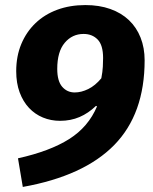

<svg xmlns="http://www.w3.org/2000/svg" viewBox="-20 -710 605 758"><path d="M359 -292Q329 -263 294 -248Q259 -233 217 -233Q181 -233 149.5 -246Q118 -259 94.5 -284Q71 -309 57.5 -345.5Q44 -382 44 -429Q44 -488 64 -536Q84 -584 120 -618.5Q156 -653 206 -671.5Q256 -690 317 -690Q372 -690 415.5 -674.5Q459 -659 489 -630.5Q519 -602 535 -561.5Q551 -521 551 -472Q551 -260 431 -137.5Q311 -15 70 28L51 -85Q177 -113 253 -161Q329 -209 363 -290ZM275 -345Q301 -345 328.5 -358.5Q356 -372 380 -401Q385 -427 386 -447Q387 -467 387 -481Q387 -532 365.5 -554Q344 -576 310 -576Q265 -576 235.5 -541Q206 -506 206 -438Q206 -390 225.5 -367.5Q245 -345 275 -345Z"/></svg>

Font: Szlgxwxxxixliatcpuztgldltzi
Style: Regular
Weight: 700
Italic angle: -8°
Designer: Carrois Corporate & Edenspiekermann
Foundry: Carrois Corporate GbR & Edenspiekermann AG
Version: Version 2.001